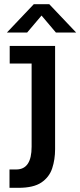

<svg xmlns="http://www.w3.org/2000/svg" viewBox="-20 -720 385 920"><path d="M25.5 180V92H58Q131.5 92 131.5 -17V-415.5H26.5V-500H244V-5Q244 44.5 230 86.8Q216 129 178.2 154.5Q140.5 180 68.5 180ZM13 -564 142 -700H216L345 -564H248L179 -645.5L110 -564Z"/></svg>

Font: Trispace Condensed Medium
Style: Regular
Weight: 500
Width: 3
Designer: Tyler Finck
Foundry: Etcetera Type Company
Version: Version 1.210; ttfautohint (v1.8.3)